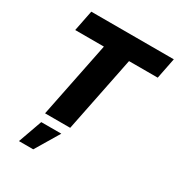

<svg xmlns="http://www.w3.org/2000/svg" viewBox="-215 -839 1123 1211"><g transform="rotate(30 347.0 -233.5)"><path d="M694 -701 664 -550H455L344 0H161L272 -550H63L93 -701ZM168 60H314L210 234H106Z"/></g></svg>

Font: Gontserrat
Style: Bold Italic
Weight: 700
Italic angle: -11.3°
Designer: Julieta Ulanovsky
Foundry: Julieta Ulanovsky
Version: Version 6.001